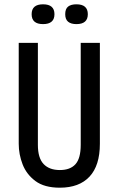

<svg xmlns="http://www.w3.org/2000/svg" viewBox="-20 -859 551 892"><path d="M258 13Q186 13 144.5 -18Q103 -49 85 -95.5Q67 -142 67 -191V-660H156V-186Q156 -125 182.5 -97Q209 -69 258 -69Q306 -69 330.5 -96Q355 -123 355 -186V-660H444V-191Q444 -90 396 -38.5Q348 13 258 13ZM335 -747Q310 -747 296.5 -758Q283 -769 283 -793Q283 -818 296.5 -828.5Q310 -839 335 -839Q388 -839 388 -793Q388 -747 335 -747ZM180 -747Q127 -747 127 -793Q127 -839 180 -839Q233 -839 233 -793Q233 -747 180 -747Z"/></svg>

Font: Bricolage Grotesque 12pt Condensed
Style: Regular
Weight: 400
Width: 3
Designer: Mathieu Triay
Foundry: Atelier Triay
Version: Version 1.001; ttfautohint (v1.8.4.7-5d5b);gftools[0.9.33.de